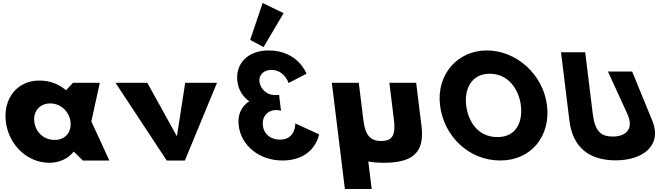

<svg xmlns="http://www.w3.org/2000/svg" viewBox="-20 -1060 4437 1268"><path d="M18.6 -256C37 -106 156.8 15 306.8 15C376.8 15 433 -16 465.9 -58H467.9L527 0H702L583.3 -258L639 -513H462L416 -464C369 -505 309.2 -528 240.2 -528C90.2 -528 0.1 -406 18.6 -256ZM206.6 -256C197.8 -327 244.7 -377 311.7 -377C377.7 -377 436.8 -327 445.6 -256C454.2 -186 410.3 -136 341.3 -136C269.3 -136 215.2 -186 206.6 -256Z M953 -513H743L1081 0H1201L1413 -513H1203L1148.4 -160Z M1632.1 -796.2 1720.6 -749.1 1853 -973 1714.4 -1040.2ZM1885.7 -511.8C1885.7 -511.8 1858.9 -598.5 1770.5 -598.5C1725.4 -598.5 1687.7 -566.2 1693.3 -521.2C1699.5 -470.2 1745.8 -432.8 1788.3 -432.8H1823.1L1835.9 -328.2C1835.9 -328.2 1821.7 -333.3 1804.7 -333.3C1748.6 -333.3 1708.8 -290.8 1716.2 -230.5C1723.5 -171 1770.1 -137.8 1828.7 -137.8C1934.1 -137.8 1930.3 -244.9 1930.3 -244.9L2087.1 -172.7C2087.1 -172.7 2060.7 -0.1 1844.8 -0.1C1694.3 -0.1 1572.9 -96.2 1556.4 -230.5C1547.3 -304.4 1575.6 -358 1625.9 -391.1C1584 -420.9 1554.8 -465.1 1547.7 -522.9C1533.1 -641.9 1619.6 -726.9 1753 -726.9C1949.4 -726.9 2003.9 -573 2003.9 -573Z M2349.5 -513H2171.5L2257.6 188H2434.6L2412.3 6.6C2442.9 12.3 2477.2 15 2515.3 15C2707.3 15 2784.9 -54 2763.8 -226L2728.5 -513H2551.5L2581.5 -269C2593.9 -168 2571.7 -129 2497.7 -129C2423.7 -129 2391.9 -168 2379.5 -269Z M2886.1 -363.9C2911.3 -159.1 3077 -0.1 3284.4 -0.1C3485.9 -0.1 3617.6 -159.1 3592.5 -363.9C3567.3 -568.8 3389.8 -726.9 3195.2 -726.9C3002.2 -726.9 2861 -568.8 2886.1 -363.9ZM3058.7 -363.9C3045.9 -468.5 3090.8 -573 3214.1 -573C3338.2 -573 3407.1 -468.5 3419.9 -363.9C3432.8 -259.4 3392.9 -154.8 3265.4 -154.8C3134.5 -154.8 3071.5 -259.4 3058.7 -363.9Z M4154.9 -587.5H3995.1L4122.3 -309.5C4172.3 -200.5 4105.2 -158.2 4027 -158.2C3948.8 -158.2 3908.9 -192.2 3894.5 -309.5L3844.8 -715H3685L3740.5 -262.8C3761.8 -89.4 3867.8 -1 4046.3 -1C4224.8 -1 4355.1 -98.6 4287.9 -262.8Z"/></svg>

Font: Hussar
Style: BdOpOblOne
Weight: 700
Foundry: Cannot Into Space Fonts
Version: Version 2.00